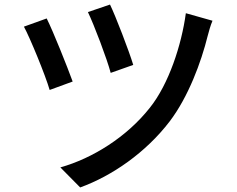

<svg xmlns="http://www.w3.org/2000/svg" viewBox="-20 -784 1040 843"><path d="M463 -764 366 -731C393 -675 450 -525 466 -464L565 -499C547 -559 487 -715 463 -764ZM913 -693 796 -726C777 -586 721 -415 638 -311C537 -183 387 -89 245 -49L332 39C473 -12 621 -115 725 -251C807 -359 863 -510 892 -627C897 -646 904 -672 913 -693ZM185 -703 85 -667C111 -620 180 -452 198 -389L299 -426C275 -492 214 -645 185 -703Z"/></svg>

Font: Spoqa Han Sans Neo Medium
Style: Regular
Weight: 500
Designer: [Spoqa Han Sans Neo] Dong-huui Kim ___ Younghwa Kang ___ Yujin Lee ___ [Noto Sans] Ryoko NISHIZUKA ____ (kana & ideograp
Foundry: Spoqa (http://www.spoqa-han-sans.com)
Version: Version 1.100;hotconv 1.0.109;makeotfexe 2.5.65596